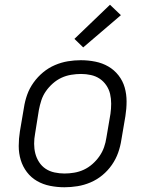

<svg xmlns="http://www.w3.org/2000/svg" viewBox="-20 -782 640 810"><path d="M252 8Q221 8 191 2Q161 -4 136 -18.5Q111 -33 93.5 -56Q76 -79 67.5 -107Q59 -135 59 -166Q59 -197 64 -228L81 -328Q85 -355 94.5 -382Q104 -409 121.5 -433.5Q139 -458 162 -477Q185 -496 212 -507.5Q239 -519 266.5 -523.5Q294 -528 321 -528Q352 -528 382 -522Q412 -516 437 -501.5Q462 -487 480 -464Q498 -441 506 -413Q514 -385 514 -354Q514 -323 509 -292L492 -192Q488 -165 478.5 -138Q469 -111 452 -86.5Q435 -62 412 -43Q389 -24 362 -12.5Q335 -1 307 3.5Q279 8 252 8ZM252 -50Q272 -50 293 -53.5Q314 -57 333.5 -66Q353 -75 370 -90Q387 -105 399.5 -123Q412 -141 419 -161Q426 -181 429 -202L446 -302Q449 -323 449 -344.5Q449 -366 444.5 -385.5Q440 -405 428.5 -422Q417 -439 400.5 -450Q384 -461 363.5 -465.5Q343 -470 322 -470Q302 -470 280.5 -466.5Q259 -463 239.5 -454Q220 -445 203 -430Q186 -415 173.5 -397Q161 -379 154.5 -359Q148 -339 144 -318L128 -218Q124 -197 124 -175.5Q124 -154 129 -134.5Q134 -115 145 -98Q156 -81 172.5 -70Q189 -59 210 -54.5Q231 -50 252 -50ZM331 -582 294 -618 444 -762 490 -718Z"/></svg>

Font: Iosevka Light Extended Oblique
Style: Regular
Weight: 300
Width: 7
Italic angle: -9°
Monospace: yes
Designer: Belleve Invis
Foundry: Belleve Invis
Version: Version 32.5.0; ttfautohint (v1.8.4)